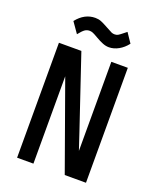

<svg xmlns="http://www.w3.org/2000/svg" viewBox="-168 -1038 936 1138"><g transform="rotate(20 300.0 -469.0)"><path d="M80.5 -725H222L374.5 -272.5L411 -163V-725H515V0H381L183.5 -551V0H80.5ZM281 -832.5Q259 -845.5 248.5 -849.8Q238 -854 227.5 -854Q211 -854 197.8 -844.8Q184.5 -835.5 163.5 -809L117 -875.5Q166 -937.5 233.5 -937.5Q253.5 -937.5 269.5 -931.2Q285.5 -925 309 -912L320 -906Q346 -891.5 354.2 -888Q362.5 -884.5 374 -884.5Q386 -884.5 395.2 -890Q404.5 -895.5 426 -913L440.5 -924.5L481 -864.5Q458 -834.5 428 -817.8Q398 -801 367 -801Q348 -801 327.8 -809Q307.5 -817 281 -832.5Z"/></g></svg>

Font: JuliaMono Medium
Style: Regular
Weight: 500
Monospace: yes
Designer: cormullion
Foundry: corm
Version: Version 0.054; ttfautohint (v1.8.4)